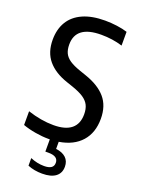

<svg xmlns="http://www.w3.org/2000/svg" viewBox="-176 -827 822 1116"><g transform="rotate(20 235.0 -269.0)"><path d="M260.5 5V49Q300 53.5 322 74Q344 94.5 344 129Q344 169 315.5 190.5Q287 212 232.5 212Q183 212 143 195.5V148.5Q185 166.5 228 166.5Q256.5 166.5 271.5 156.8Q286.5 147 286.5 126Q286.5 85 226.5 85H207V9.5H198Q160 9.5 117 2.2Q74 -5 38 -18V-103Q121.5 -75.5 198 -75.5Q271.5 -75.5 308.2 -105.8Q345 -136 345 -195.5Q345 -229 333.5 -251.8Q322 -274.5 296.5 -291.5Q271 -308.5 226 -324L186.5 -337.5Q108 -364 66.2 -413.5Q24.5 -463 24.5 -541Q24.5 -606 52.8 -652.8Q81 -699.5 136.8 -724.5Q192.5 -749.5 274 -749.5Q310.5 -749.5 347.5 -744.5Q384.5 -739.5 412.5 -730.5V-645.5Q351 -664.5 281 -664.5Q124.5 -664.5 124.5 -548Q124.5 -516 135 -494.2Q145.5 -472.5 169.8 -456.2Q194 -440 236 -425.5L275 -412Q359 -383.5 402 -333.8Q445 -284 445 -204Q445 -117.5 397.2 -63.5Q349.5 -9.5 260.5 5Z"/></g></svg>

Font: Encode Sans Condensed Medium
Style: Regular
Weight: 500
Width: 3
Designer: Multiple Designers
Foundry: Impallari Type
Version: Version 2.000